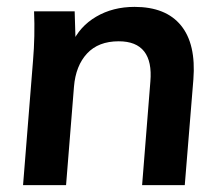

<svg xmlns="http://www.w3.org/2000/svg" viewBox="-20 -538 642 558"><path d="M47 0 76 -362Q82 -433 79 -505H197L200 -405L189 -411Q211 -461 259.5 -489.5Q308 -518 371 -518Q462 -518 506 -464Q550 -410 542 -307L517 0H393L417 -301Q422 -359 399 -388.5Q376 -418 325 -418Q266 -418 233 -382.5Q200 -347 195 -286L172 0Z"/></svg>

Font: Muli
Style: Bold Italic
Weight: 700
Italic angle: -4.541°
Designer: Vernon Adams
Foundry: Vernon Adams
Version: Version 2.100; ttfautohint (v1.8.1.43-b0c9)